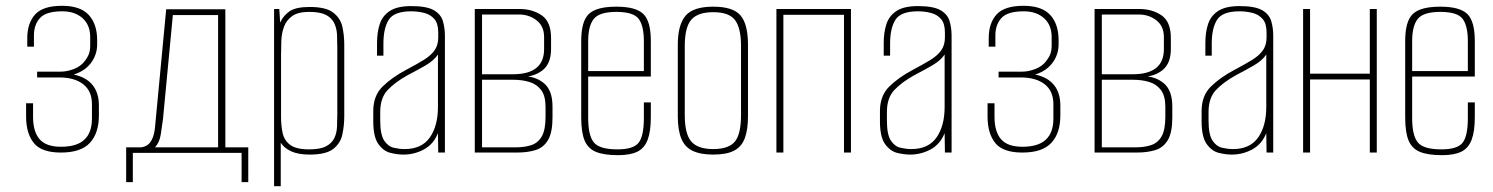

<svg xmlns="http://www.w3.org/2000/svg" viewBox="-20 -526 5149 662"><path d="M190 0Q123 0 96.5 -33Q70 -66 70 -124V-170H94V-123Q94 -72 116.5 -46Q139 -20 190 -20Q245 -20 271 -44.5Q297 -69 297 -117V-167Q297 -212 267 -235.5Q237 -259 184 -259H108V-279H190Q211 -279 234.5 -288Q258 -297 271 -314Q282 -328 286.5 -340Q291 -352 291 -369V-398Q291 -440 264.5 -463.5Q238 -487 195 -487Q139 -487 118 -464Q97 -441 97 -404V-365H74V-394Q74 -446 101 -476Q128 -506 194 -506Q257 -506 286 -474.5Q315 -443 315 -387V-373Q315 -338 294 -309.5Q273 -281 234 -269Q277 -260 299 -233Q321 -206 321 -162V-128Q321 -67 290 -33.5Q259 0 190 0Z M415 102V-18H467Q481 -20 490.5 -27.5Q500 -35 506.5 -51Q513 -67 515 -93L553 -494H757V-18H836V102H813V1H438V102ZM514 -18H732V-474H576L542 -116Q539 -93 534.5 -63.5Q530 -34 514 -18Z M925 116V-495H943L946 -448Q956 -471 977.5 -486.5Q999 -502 1048 -502Q1104 -502 1129 -482.5Q1154 -463 1160.5 -433.5Q1167 -404 1167 -372V-125Q1167 -93 1160.5 -62.5Q1154 -32 1129 -12.5Q1104 7 1048 7Q1008 7 983.5 -4.5Q959 -16 948 -34V116ZM1046 -11Q1084 -11 1104 -21.5Q1124 -32 1132.5 -49.5Q1141 -67 1142 -88.5Q1143 -110 1143 -132V-363Q1143 -385 1142 -406.5Q1141 -428 1132.5 -446Q1124 -464 1104 -474.5Q1084 -485 1046 -485Q1008 -485 988 -471Q968 -457 959.5 -434.5Q951 -412 950 -385.5Q949 -359 949 -335V-123Q949 -93 954.5 -67.5Q960 -42 980.5 -26.5Q1001 -11 1046 -11Z M1371 7Q1350 7 1326 1Q1302 -5 1284.5 -29.5Q1267 -54 1267 -108V-143Q1267 -196 1299 -227.5Q1331 -259 1380 -285Q1416 -304 1440.5 -319Q1465 -334 1478 -352Q1491 -370 1491 -397V-414Q1491 -445 1477.5 -460.5Q1464 -476 1442.5 -481.5Q1421 -487 1398 -487Q1339 -487 1320.5 -458Q1302 -429 1302 -376V-334H1280V-378Q1280 -415 1289.5 -443.5Q1299 -472 1324.5 -488.5Q1350 -505 1398 -505Q1451 -505 1475.5 -491Q1500 -477 1507 -453.5Q1514 -430 1514 -403V0H1491L1490 -67Q1475 -29 1442 -11Q1409 7 1371 7ZM1375 -12Q1434 -12 1462 -52Q1490 -92 1490 -157V-338Q1476 -317 1446.5 -300Q1417 -283 1386 -267Q1341 -242 1316 -215Q1291 -188 1291 -140V-110Q1291 -62 1304.5 -41.5Q1318 -21 1338 -16.5Q1358 -12 1375 -12Z M1617 0V-495H1771Q1816 -495 1848 -473Q1880 -451 1880 -395V-357Q1880 -307 1851 -284Q1822 -261 1779 -261V-264Q1825 -264 1855 -239.5Q1885 -215 1885 -159V-121Q1885 -69 1869.5 -43Q1854 -17 1826.5 -8.5Q1799 0 1762 0ZM1642 -18H1758Q1790 -18 1813 -26Q1836 -34 1848.5 -56.5Q1861 -79 1861 -124V-157Q1861 -196 1845.5 -216Q1830 -236 1805 -243.5Q1780 -251 1750 -251H1642ZM1642 -270H1749Q1802 -270 1829 -291.5Q1856 -313 1856 -357V-398Q1856 -436 1830 -456Q1804 -476 1769 -476H1642Z M2111 9Q2062 9 2034.5 -2.5Q2007 -14 1995.5 -42Q1984 -70 1984 -121V-385Q1984 -453 2010.5 -478Q2037 -503 2105 -503Q2172 -503 2198 -478Q2224 -453 2224 -385V-262H2008V-119Q2008 -59 2027.5 -35Q2047 -11 2109 -11Q2164 -11 2182 -34Q2200 -57 2200 -119V-173H2224V-122Q2224 -73 2213 -44Q2202 -15 2177.5 -3Q2153 9 2111 9ZM2008 -281H2200V-384Q2200 -437 2182 -461Q2164 -485 2105 -485Q2047 -485 2027.5 -461Q2008 -437 2008 -384Z M2439 7Q2395 7 2368 -6Q2341 -19 2329 -48.5Q2317 -78 2317 -125V-372Q2317 -440 2343.5 -471.5Q2370 -503 2439 -503Q2508 -503 2533.5 -472.5Q2559 -442 2559 -372V-125Q2559 -79 2548 -49.5Q2537 -20 2511 -6.5Q2485 7 2439 7ZM2439 -12Q2492 -12 2513.5 -37.5Q2535 -63 2535 -130V-367Q2535 -429 2514.5 -456.5Q2494 -484 2439 -484Q2386 -484 2363.5 -458Q2341 -432 2341 -367V-130Q2341 -64 2363.5 -38Q2386 -12 2439 -12Z M2657 0V-495H2914V0H2890V-475H2681V0Z M3118 7Q3097 7 3073 1Q3049 -5 3031.5 -29.5Q3014 -54 3014 -108V-143Q3014 -196 3046 -227.5Q3078 -259 3127 -285Q3163 -304 3187.5 -319Q3212 -334 3225 -352Q3238 -370 3238 -397V-414Q3238 -445 3224.5 -460.5Q3211 -476 3189.5 -481.5Q3168 -487 3145 -487Q3086 -487 3067.5 -458Q3049 -429 3049 -376V-334H3027V-378Q3027 -415 3036.5 -443.5Q3046 -472 3071.5 -488.5Q3097 -505 3145 -505Q3198 -505 3222.5 -491Q3247 -477 3254 -453.5Q3261 -430 3261 -403V0H3238L3237 -67Q3222 -29 3189 -11Q3156 7 3118 7ZM3122 -12Q3181 -12 3209 -52Q3237 -92 3237 -157V-338Q3223 -317 3193.5 -300Q3164 -283 3133 -267Q3088 -242 3063 -215Q3038 -188 3038 -140V-110Q3038 -62 3051.5 -41.5Q3065 -21 3085 -16.5Q3105 -12 3122 -12Z M3505 0Q3438 0 3411.5 -33Q3385 -66 3385 -124V-170H3409V-123Q3409 -72 3431.5 -46Q3454 -20 3505 -20Q3560 -20 3586 -44.5Q3612 -69 3612 -117V-167Q3612 -212 3582 -235.5Q3552 -259 3499 -259H3423V-279H3505Q3526 -279 3549.5 -288Q3573 -297 3586 -314Q3597 -328 3601.5 -340Q3606 -352 3606 -369V-398Q3606 -440 3579.5 -463.5Q3553 -487 3510 -487Q3454 -487 3433 -464Q3412 -441 3412 -404V-365H3389V-394Q3389 -446 3416 -476Q3443 -506 3509 -506Q3572 -506 3601 -474.5Q3630 -443 3630 -387V-373Q3630 -338 3609 -309.5Q3588 -281 3549 -269Q3592 -260 3614 -233Q3636 -206 3636 -162V-128Q3636 -67 3605 -33.5Q3574 0 3505 0Z M3754 0V-495H3908Q3953 -495 3985 -473Q4017 -451 4017 -395V-357Q4017 -307 3988 -284Q3959 -261 3916 -261V-264Q3962 -264 3992 -239.5Q4022 -215 4022 -159V-121Q4022 -69 4006.5 -43Q3991 -17 3963.5 -8.5Q3936 0 3899 0ZM3779 -18H3895Q3927 -18 3950 -26Q3973 -34 3985.5 -56.5Q3998 -79 3998 -124V-157Q3998 -196 3982.5 -216Q3967 -236 3942 -243.5Q3917 -251 3887 -251H3779ZM3779 -270H3886Q3939 -270 3966 -291.5Q3993 -313 3993 -357V-398Q3993 -436 3967 -456Q3941 -476 3906 -476H3779Z M4227 7Q4206 7 4182 1Q4158 -5 4140.5 -29.5Q4123 -54 4123 -108V-143Q4123 -196 4155 -227.5Q4187 -259 4236 -285Q4272 -304 4296.5 -319Q4321 -334 4334 -352Q4347 -370 4347 -397V-414Q4347 -445 4333.5 -460.5Q4320 -476 4298.5 -481.5Q4277 -487 4254 -487Q4195 -487 4176.5 -458Q4158 -429 4158 -376V-334H4136V-378Q4136 -415 4145.5 -443.5Q4155 -472 4180.5 -488.5Q4206 -505 4254 -505Q4307 -505 4331.5 -491Q4356 -477 4363 -453.5Q4370 -430 4370 -403V0H4347L4346 -67Q4331 -29 4298 -11Q4265 7 4227 7ZM4231 -12Q4290 -12 4318 -52Q4346 -92 4346 -157V-338Q4332 -317 4302.5 -300Q4273 -283 4242 -267Q4197 -242 4172 -215Q4147 -188 4147 -140V-110Q4147 -62 4160.5 -41.5Q4174 -21 4194 -16.5Q4214 -12 4231 -12Z M4473 0V-495H4497V-272H4703V-495H4727V0H4703V-252H4497V0Z M4952 9Q4903 9 4875.5 -2.5Q4848 -14 4836.5 -42Q4825 -70 4825 -121V-385Q4825 -453 4851.5 -478Q4878 -503 4946 -503Q5013 -503 5039 -478Q5065 -453 5065 -385V-262H4849V-119Q4849 -59 4868.5 -35Q4888 -11 4950 -11Q5005 -11 5023 -34Q5041 -57 5041 -119V-173H5065V-122Q5065 -73 5054 -44Q5043 -15 5018.5 -3Q4994 9 4952 9ZM4849 -281H5041V-384Q5041 -437 5023 -461Q5005 -485 4946 -485Q4888 -485 4868.5 -461Q4849 -437 4849 -384Z"/></svg>

Font: Alumni Sans Thin
Style: Regular
Weight: 100
Designer: Robert E. Leuschke
Foundry: Robert E. Leuschke
Version: Version 1.018